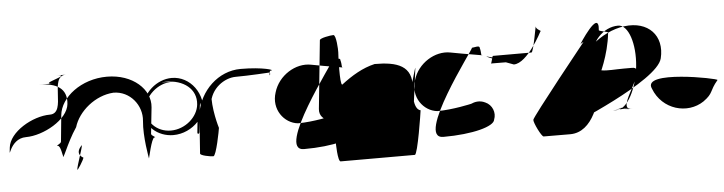

<svg xmlns="http://www.w3.org/2000/svg" viewBox="-146 -1279 7766 2060"><g transform="rotate(-5 3736.5 -248.5)"><path d="M702.7 149.3C702.7 149.3 604.8 106.1 698.4 13.2C693.7 59 630.9 224.9 626.2 270.8C623.9 293.3 700.4 171.8 702.7 149.3ZM-74.9 -26.4C-57.9 -193.7 197 -341.6 384.7 -341.6C572.4 -341.6 404.9 -754.1 592.6 -754.1C780.3 -754.1 303.9 -754.1 491.6 -754.1C679.3 -754.1 265.5 -671.6 453.2 -671.6C641 -671.6 108.5 -671.6 296.2 -671.6C484 -671.6 599.1 -606.2 582.1 -438.9C565.1 -271.6 296.3 -123.7 108.6 -123.7C-79.2 -123.7 -91.9 140.9 -74.9 -26.4Z M1448.1 -42C1448.1 -42 1453.4 -82.8 1478 -325C1497.4 -516.8 1305.9 -693.9 1028.7 -693.9C751.5 -693.9 525 -516.8 505.6 -325C480.9 -82.8 477.9 -42 477.9 -42C475.6 -19.5 409.4 0 440.7 0C472.1 0 483.7 124 486 101.5C477.2 187.5 540.3 -15.7 653.3 -183C702.8 -350.3 887.2 -505.2 1083.7 -516.7C1262.1 -516.7 1390.8 -354.3 1373.8 -187C1356.8 -19.7 1402.6 218 1402.6 218C1400.3 240.5 1448.9 0 1480.3 0C1511.6 0 1445.9 -19.5 1448.1 -42Z M1966 -15.7 1989.2 -236.9C2011.4 -455.6 2000 -195.4 2023.3 -188.9C2072.7 -424.1 1916.3 -619.8 1720.5 -619.8C1559.6 -619.8 1402.7 -486.1 1385.5 -316.4C1366.4 -128.1 1521.9 -7.5 1685.3 -7.5C1790.1 -7.5 1888 -53.9 1955.6 -126.8C1951 -81 1948.8 -60.1 1944.2 -14.2C1941.9 8.3 1963.7 6.8 1966 -15.7ZM1411.7 -312.4C1425.4 -447.2 1563 -578.1 1716.7 -578.1C1891 -578.1 1488 -578.6 1655.4 -585.1C1843.2 -585.1 1985.3 -479.7 1968.3 -312.4C1954.6 -177.6 1817.6 -58.2 1663.9 -58.2C1510.2 -58.2 1398 -177.6 1411.7 -312.4Z M2179.1 -42C2179 -42 2111.9 -257.1 2130 -435.4C2148.1 -613.8 2098.2 -122.1 2116.3 -300.4C2133.7 -472.3 2285.3 -572 2406.5 -572C2544.3 -572 2767 -585.9 2767 -585.9C2789.5 -585.9 2766.8 -535.1 2770 -566.5C2773.2 -597.8 2777.5 -606.1 2788 -606.1C2838.5 -606.1 2707.9 -651.7 2465.6 -651.7C2223.4 -651.7 2024.1 -455.6 1984 -215.9C1984 -215.9 1953.5 214.5 1953.4 214.5C1951.2 237 2061.8 256.5 2093.2 256.5C2124.5 256.5 2176.7 -19.5 2179.1 -42Z M3457.7 -661.6C3465.4 -649.1 2765.4 264.3 3069.1 264.3C3387.4 264.3 3619.7 199.7 3627 127.2C3656.9 54.7 3622.3 -32.6 3549.4 -63.9C3488.1 -95.2 3429.9 -78.5 3396.9 -63.5C3396.9 -63.5 3196 -16.9 3028.7 -16.9C2880.4 -31.9 2759.6 -190.1 2818.2 -368.4C2870.3 -546.8 3059.1 -663.5 3223 -631C3387 -598.5 3592.8 -569.4 3558.8 -569.4C3543.8 -569.4 3555.8 -599.1 3540.3 -653C3543.5 -684.3 3480.2 -661.6 3457.7 -661.6Z M3448.5 430H4247.6C4279 430 4348.9 -19.5 4351.1 -42C4351.1 -42 4263.3 -42.8 4287.9 -285C4312.5 -527.2 4143.2 -578.9 3903.1 -578.9C3772 -548.9 3652.9 -477.6 3537.6 -388.7C3509.1 -388.7 3522.2 -709 3525.3 -740C3527 -762.5 3520.1 -927 3488.7 -927C3457.4 -927 3342.2 -907.5 3339.9 -885C3339.7 -884.9 3290.1 -396.5 3265.2 -151C3257.1 -79.4 3306.4 -32.8 3363.7 -21C3360.6 221.2 3389.7 221 3414.9 204.5C3412.6 227 3417.2 430 3448.5 430Z M4334 -498C4338.1 -544.5 4126.9 259 4103.9 259C4078.7 281.2 4078.9 321 4107.8 345C4136.7 369 4180.9 369.5 4206.1 347C4229.1 347 4331.5 -474 4334 -498Z M4958.7 -661.6C4966.4 -649.1 4266.4 264.3 4570.1 264.3C4888.4 264.3 5120.7 199.7 5128 127.2C5157.9 54.7 5123.3 -32.6 5050.4 -63.9C4989.1 -95.2 4930.9 -78.5 4897.9 -63.5C4897.9 -63.5 4697 -16.9 4529.7 -16.9C4381.4 -31.9 4260.6 -190.1 4319.2 -368.4C4371.3 -546.8 4560.1 -663.5 4724 -631C4888 -598.5 5093.8 -569.4 5059.8 -569.4C5044.8 -569.4 5056.8 -599.1 5041.3 -653C5044.5 -684.3 4981.2 -661.6 4958.7 -661.6Z M5106.9 -555.1C5084.3 -554.4 5390.7 -443.8 5390.7 -443.8C5539 -443.9 5706.1 -773.9 5706.1 -773.9C5728.3 -773.9 5656.6 -798.1 5659.8 -829.5C5662.9 -860.8 5612.4 -555.1 5589.9 -555.1H5174.7C5168.7 -557 5153.6 -475.5 5146.3 -475.5C5139 -475.5 5422.1 -474.5 5415.6 -472.6Z M6163.7 -629.4C6163.7 -629.4 5550 135 5546.8 166.3C5543.7 197.7 5619.3 353.4 5641.8 353.4C5641.8 353.4 5686 354.5 5928.2 354.5C6170.5 354.5 6277.8 29.8 6292.2 -238.4C6292.4 -238.5 6402.9 -450.4 6427.8 -695.9C6429.9 -707.5 6329.5 -719.1 6330.7 -730.9C6355.3 -973.1 6113 -587.4 6113 -587.4C6115.3 -609.9 6195.1 -629.4 6163.7 -629.4Z M5922 271.8C5923 261.8 6907.8 -129.6 6966.4 -371.9C7025 -614.1 6864.3 -781.8 6608.1 -749.3C6352 -716.8 6095.3 -491.6 6036.7 -249.4C6002.7 -249.4 5918.7 304.3 5922 271.8ZM6696.1 -310.4C6671.7 -70.6 6560.5 140.3 6448.7 140.3C6287 140.3 6687.2 132.8 6521.8 120.3C6334 120.3 6707.5 140.3 6519.7 140.3C6332 140.3 6795 140.3 6607.2 140.3C6419.5 140.3 6839.4 -297.2 6651.7 -297.2H6563.2C6375.5 -297.2 6219.3 -259.1 6236.3 -426.4C6234 -606.2 6378.6 -761.6 6540.4 -761.6C6652.1 -761.6 6720.4 -550.2 6696.1 -310.4Z M7552.5 -87.2C7570.1 -102.9 6744 -266 6843.8 -56.2C6932.7 177.1 7202 250 7382.7 128.6C7497.4 46 7455.6 28 7552.5 -87.2Z"/></g></svg>

Font: AnarchicType
Style: Slant
Weight: 400
Version: Version Something